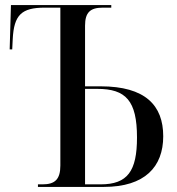

<svg xmlns="http://www.w3.org/2000/svg" viewBox="-20 -734 695 754"><path d="M129 0H388C549 0 621 -79 621 -199C621 -320 551 -395 375 -395H314V-633C314 -685 334 -704 384 -704H417V-714H23L18 -540H28L30 -581C35 -675 64 -704 156 -704H217V-84C217 -30 196 -10 147 -10H129ZM375 -10H314V-385H362C474 -385 518 -339 518 -194C518 -62 481 -10 375 -10Z"/></svg>

Font: Noto Serif Display SemiCondensed
Style: Regular
Weight: 400
Width: 4
Designer: Monotype Design Team
Foundry: Monotype Imaging Inc.
Version: Version 2.009